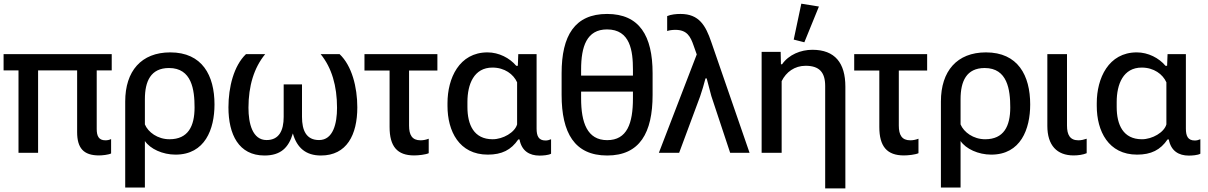

<svg xmlns="http://www.w3.org/2000/svg" viewBox="-23 -835 6598 1049"><path d="M-3.4 -450.2H78.1V0H185.1V-450.2H398.4V-113.3C398.4 -26.4 433.1 14.2 518.1 14.2C535.2 14.2 569.8 10.7 584 3.4V-75.2C574.2 -70.3 563.5 -68.4 552.7 -68.4C515.6 -68.4 505.4 -93.3 505.4 -130.4V-450.2H587.4V-539.1H-3.4Z M661.1 189.5H768.6V-64.5C797.9 -21.5 865.2 9.8 936 9.8C1097.2 9.8 1148.9 -129.4 1148.9 -264.2C1148.9 -422.9 1082 -548.8 907.2 -548.8C749 -548.8 661.1 -446.8 661.1 -280.3ZM902.8 -74.2C838.4 -74.2 786.1 -112.8 768.6 -155.3V-293C768.6 -390.6 800.3 -463.4 900.4 -463.4C1024.9 -463.4 1040 -344.7 1040 -248C1040 -145.5 1004.9 -74.2 902.8 -74.2Z M1421.9 14.6C1509.8 14.6 1553.7 -27.3 1577.1 -106C1599.6 -26.4 1648.9 14.6 1730.5 14.6C1871.6 14.6 1929.2 -98.6 1929.2 -248.5C1929.2 -358.9 1899.4 -476.1 1832.5 -539.1H1729C1789.6 -464.8 1818.4 -365.2 1818.4 -246.1C1818.4 -160.6 1797.4 -69.8 1720.2 -69.8C1650.9 -69.8 1627 -121.6 1627 -196.3V-374H1526.9V-196.3C1526.9 -121.6 1501.5 -69.8 1433.6 -69.8C1356 -69.8 1334.5 -161.1 1334.5 -246.1C1334.5 -365.2 1364.7 -464.8 1425.8 -539.1H1320.8C1254.4 -475.6 1225.1 -358.9 1225.1 -248.5C1225.1 -100.6 1281.2 14.6 1421.9 14.6Z M1968.3 -449.7H2105.5V-141.1C2105.5 -35.2 2147 14.2 2239.7 14.2C2263.7 14.2 2302.7 9.8 2319.3 2V-77.1C2305.7 -71.8 2290 -68.4 2274.9 -68.4C2228 -68.4 2211.9 -98.1 2211.9 -148.9V-449.7H2366.7V-539.1H1968.3Z M2642.1 9.8C2718.8 9.8 2769.5 -15.6 2808.6 -73.2H2815.4C2827.1 -9.8 2870.1 15.1 2924.8 15.1C2941.9 15.1 2973.1 13.2 2987.8 4.9V-74.2C2977.5 -69.8 2967.3 -67.4 2957.5 -67.4C2919.4 -67.4 2908.7 -92.3 2908.7 -132.8V-539.1H2808.6L2806.2 -475.6H2797.4C2761.7 -518.1 2702.6 -548.8 2640.6 -548.8C2485.8 -548.8 2421.9 -407.2 2421.9 -271.5V-256.3C2421.9 -118.7 2485.4 9.8 2642.1 9.8ZM2668.5 -74.2C2566.4 -74.2 2530.8 -152.8 2530.8 -250.5V-277.8C2530.8 -375 2566.4 -465.8 2667.5 -465.8C2733.9 -465.8 2782.2 -429.7 2802.2 -385.3V-155.3C2790 -111.8 2725.6 -74.2 2668.5 -74.2Z M3294.4 14.6C3472.7 14.6 3542.5 -109.9 3542.5 -316.4V-435.1C3542.5 -639.2 3470.7 -758.8 3293.9 -758.8C3116.7 -758.8 3045.4 -639.6 3045.4 -435.1V-316.4C3045.4 -109.4 3115.7 14.6 3294.4 14.6ZM3294.4 -69.3C3185.1 -69.3 3151.9 -165.5 3151.9 -297.4V-334.5H3435.1V-297.4C3435.1 -161.1 3403.3 -69.3 3294.4 -69.3ZM3151.9 -421.9V-454.6C3151.9 -581.1 3182.6 -674.3 3293.5 -674.3C3421.4 -674.3 3435.1 -555.2 3435.1 -454.6V-421.9Z M3576.7 0H3687.5L3802.2 -308.6C3813 -339.4 3823.2 -375 3831.5 -406.7H3837.9C3845.7 -376 3855 -340.3 3863.3 -310.5L3966.3 0H4072.3L3862.8 -606.4C3832.5 -694.8 3796.9 -758.8 3695.3 -758.8C3671.4 -758.8 3643.6 -756.3 3622.1 -747.1V-665.5C3634.8 -669.9 3650.9 -671.9 3667 -671.9C3730.5 -671.9 3749.5 -635.7 3766.6 -585.9L3783.7 -537.6Z M4485.4 194.3H4595.7V-361.3C4595.7 -490.7 4539.1 -563 4415.5 -563C4352.1 -563 4286.6 -536.6 4250 -483.9H4243.7L4242.2 -551.8H4138.2V0H4247.6V-391.6C4272 -441.4 4318.4 -475.6 4378.4 -475.6C4452.6 -475.6 4485.4 -440.9 4485.4 -365.2ZM4371.6 -604 4451.2 -799.3 4355 -814.9 4313.5 -618.7Z M4644 -449.7H4781.2V-141.1C4781.2 -35.2 4822.8 14.2 4915.5 14.2C4939.5 14.2 4978.5 9.8 4995.1 2V-77.1C4981.4 -71.8 4965.8 -68.4 4950.7 -68.4C4903.8 -68.4 4887.7 -98.1 4887.7 -148.9V-449.7H5042.5V-539.1H4644Z M5117.7 189.5H5225.1V-64.5C5254.4 -21.5 5321.8 9.8 5392.6 9.8C5553.7 9.8 5605.5 -129.4 5605.5 -264.2C5605.5 -422.9 5538.6 -548.8 5363.8 -548.8C5205.6 -548.8 5117.7 -446.8 5117.7 -280.3ZM5359.4 -74.2C5294.9 -74.2 5242.7 -112.8 5225.1 -155.3V-293C5225.1 -390.6 5256.8 -463.4 5356.9 -463.4C5481.4 -463.4 5496.6 -344.7 5496.6 -248C5496.6 -145.5 5461.4 -74.2 5359.4 -74.2Z M5842.8 14.2C5867.7 14.2 5895 10.3 5914.1 2V-77.1C5899.4 -72.3 5885.3 -68.4 5869.1 -68.4C5822.8 -68.4 5806.6 -98.6 5806.6 -148.9V-539.1H5699.2V-147C5699.2 -41 5751.5 14.2 5842.8 14.2Z M6189.5 9.8C6266.1 9.8 6316.9 -15.6 6356 -73.2H6362.8C6374.5 -9.8 6417.5 15.1 6472.2 15.1C6489.3 15.1 6520.5 13.2 6535.2 4.9V-74.2C6524.9 -69.8 6514.6 -67.4 6504.9 -67.4C6466.8 -67.4 6456.1 -92.3 6456.1 -132.8V-539.1H6356L6353.5 -475.6H6344.7C6309.1 -518.1 6250 -548.8 6188 -548.8C6033.2 -548.8 5969.2 -407.2 5969.2 -271.5V-256.3C5969.2 -118.7 6032.7 9.8 6189.5 9.8ZM6215.8 -74.2C6113.8 -74.2 6078.1 -152.8 6078.1 -250.5V-277.8C6078.1 -375 6113.8 -465.8 6214.8 -465.8C6281.2 -465.8 6329.6 -429.7 6349.6 -385.3V-155.3C6337.4 -111.8 6272.9 -74.2 6215.8 -74.2Z"/></svg>

Font: Winston Medium
Style: Regular
Weight: 500
Designer: Vernon Adams, Kim Jin-seong, David Berlow, Cristiano Sobral
Foundry: The Winston Project Authors
Version: Version 3.004